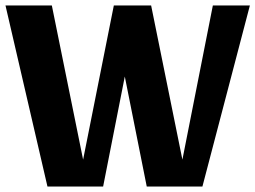

<svg xmlns="http://www.w3.org/2000/svg" viewBox="-21 -680 931 700"><path d="M434 -401 355 0H152L-1 -660H168L282 -98L394 -660H530L644 -98L755 -660H890L717 0H514Z"/></svg>

Font: Sansita
Style: Bold
Weight: 700
Designer: Pablo Cosgaya
Foundry: Omnibus-Type
Version: Version 1.006